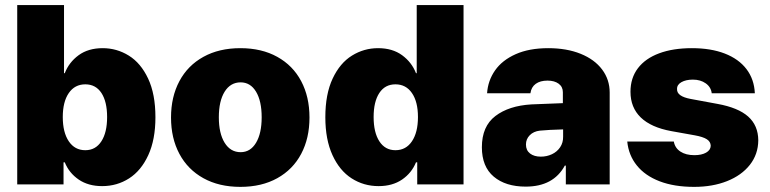

<svg xmlns="http://www.w3.org/2000/svg" viewBox="-20 -727 3035 757"><path d="M47.9 -707H232.4V-438.5H235.4Q252 -481.4 290 -509.3Q328.1 -537.1 384.8 -537.1Q440.4 -537.1 487.8 -507.8Q535.2 -478.5 564 -417.2Q592.8 -356 592.8 -264.6Q592.8 -176.8 564.7 -115.5Q536.6 -54.2 489 -23.7Q441.4 6.8 382.8 6.8Q328.1 6.8 290.3 -19Q252.4 -44.9 235.4 -86.9H230.5V0H47.9ZM316.4 -134.8Q356.9 -134.8 379.6 -169.7Q402.3 -204.6 402.3 -265.6Q402.3 -326.2 379.9 -360.4Q357.4 -394.5 316.4 -394.5Q274.9 -394.5 251.2 -360.1Q227.5 -325.7 227.5 -265.6Q227.5 -205.1 251.2 -169.9Q274.9 -134.8 316.4 -134.8Z M654.3 -263.7Q654.3 -345.2 687.3 -407Q720.2 -468.8 782 -502.9Q843.8 -537.1 927.7 -537.1Q1011.7 -537.1 1073.2 -502.9Q1134.8 -468.8 1167.5 -407Q1200.2 -345.2 1200.2 -263.7Q1200.2 -182.1 1167.5 -120.4Q1134.8 -58.6 1073.2 -24.4Q1011.7 9.8 927.7 9.8Q843.8 9.8 782 -24.4Q720.2 -58.6 687.3 -120.4Q654.3 -182.1 654.3 -263.7ZM1011.7 -264.6Q1011.7 -328.6 989.5 -365.5Q967.3 -402.3 928.7 -402.3Q888.7 -402.3 865.7 -365.5Q842.8 -328.6 842.8 -264.6Q842.8 -201.2 865.7 -164.1Q888.7 -127 928.7 -127Q967.3 -127 989.5 -164.1Q1011.7 -201.2 1011.7 -264.6Z M1262.7 -264.6Q1262.7 -356 1291.5 -417.2Q1320.3 -478.5 1367.7 -507.8Q1415 -537.1 1470.7 -537.1Q1527.3 -537.1 1565.4 -509.3Q1603.5 -481.4 1620.1 -438.5H1623V-707H1807.6V0H1625V-86.9H1620.1Q1603 -44.9 1565.2 -19Q1527.3 6.8 1472.7 6.8Q1414.1 6.8 1366.5 -23.7Q1318.8 -54.2 1290.8 -115.5Q1262.7 -176.8 1262.7 -264.6ZM1627.9 -265.6Q1627.9 -325.7 1604.2 -360.1Q1580.6 -394.5 1539.1 -394.5Q1498 -394.5 1475.6 -360.4Q1453.1 -326.2 1453.1 -265.6Q1453.1 -204.6 1475.8 -169.7Q1498.5 -134.8 1539.1 -134.8Q1580.6 -134.8 1604.2 -169.9Q1627.9 -205.1 1627.9 -265.6Z M2075.2 -315.4 2199.2 -320.3V-363.3Q2199.2 -384.8 2182.6 -397Q2166 -409.2 2138.7 -409.2Q2109.9 -409.2 2092.3 -396.5Q2074.7 -383.8 2071.3 -359.4H1900.4Q1903.8 -409.2 1931.9 -449.5Q1960 -489.7 2013.2 -513.4Q2066.4 -537.1 2141.6 -537.1Q2214.4 -537.1 2269.3 -514.9Q2324.2 -492.7 2354 -452.9Q2383.8 -413.1 2383.8 -362.3V0H2210.9V-74.2H2207Q2162.1 8.8 2052.7 8.8Q1973.6 8.8 1926.8 -30.5Q1879.9 -69.8 1879.9 -146.5Q1879.9 -229 1933.1 -269.5Q1986.3 -310.1 2075.2 -315.4ZM2112.3 -109.4Q2135.7 -109.4 2156 -118.9Q2176.3 -128.4 2188.5 -146.5Q2200.7 -164.6 2200.2 -188.5V-216.8Q2142.1 -215.3 2108.4 -211.9Q2083.5 -209 2068.6 -193.8Q2053.7 -178.7 2053.7 -157.2Q2053.7 -134.3 2069.8 -121.8Q2085.9 -109.4 2112.3 -109.4Z M2711.9 -413.1Q2684.6 -413.1 2666.7 -403.1Q2648.9 -393.1 2649.4 -376Q2647.9 -347.2 2703.1 -336.9L2808.6 -317.4Q2890.1 -302.7 2929.7 -267.6Q2969.2 -232.4 2969.7 -173.8Q2969.2 -118.7 2936.5 -77.1Q2903.8 -35.6 2846.7 -12.9Q2789.6 9.8 2716.8 9.8Q2638.2 9.8 2580.8 -12.2Q2523.4 -34.2 2491 -74.5Q2458.5 -114.7 2453.1 -168.9H2636.7Q2641.1 -143.6 2662.6 -129.4Q2684.1 -115.2 2717.8 -115.2Q2746.1 -115.2 2763.9 -125.2Q2781.7 -135.3 2782.2 -152.3Q2781.7 -168.5 2766.8 -178Q2752 -187.5 2719.7 -193.4L2627 -210Q2546.9 -224.6 2506.3 -263.9Q2465.8 -303.2 2465.8 -365.2Q2465.8 -419.4 2495.1 -458Q2524.4 -496.6 2578.9 -516.8Q2633.3 -537.1 2708 -537.1Q2782.7 -537.1 2837.6 -515.9Q2892.6 -494.6 2923.1 -454.6Q2953.6 -414.6 2956.1 -359.4H2786.1Q2783.2 -383.8 2762.5 -398.4Q2741.7 -413.1 2711.9 -413.1Z"/></svg>

Font: Pretendard GOV Black
Style: Regular
Weight: 900
Designer: Base glyphs from Inter by Rasmus Andersson; Hangeul glyphs from Noto Sans CJK(Source Han Sans) by Jang Soo-young and Kan
Foundry: Kil Hyung-jin
Version: Version 1.309